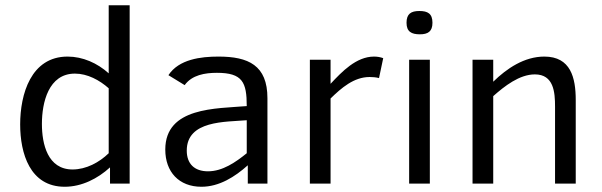

<svg xmlns="http://www.w3.org/2000/svg" viewBox="-20 -701 2297 733"><path d="M227 12C292 12 353 -19 400 -62V0H475V-681H395V-421C352 -460 296 -485 238 -485C98 -485 57 -341 57 -226C57 -116 94 12 227 12ZM266 -420C314 -420 360 -395 395 -364V-116C359 -81 309 -54 257 -54C162 -54 140 -151 140 -228C140 -309 165 -420 266 -420Z M749 12C817 12 877 -26 926 -70V0H1001V-326C1001 -452 928 -485 814 -485C747 -485 663 -475 623 -414L685 -376C713 -415 763 -423 808 -423C906 -423 922 -387 922 -296C806 -286 611 -293 611 -130C611 -45 663 12 749 12ZM693 -126C693 -242 841 -235 922 -242V-116C880 -82 830 -47 774 -47C723 -47 693 -75 693 -126Z M1163 -473V0H1242V-325C1283 -365 1331 -407 1391 -407C1403 -407 1415 -406 1427 -403L1443 -479C1432 -483 1420 -485 1408 -485C1340 -485 1285 -427 1242 -381V-473Z M1542 0H1621V-473H1542ZM1583 -570C1614 -570 1631 -581 1631 -614C1631 -649 1613 -659 1581 -659C1549 -659 1532 -648 1532 -614C1532 -580 1551 -570 1583 -570Z M1784 0H1863V-334C1906 -372 1963 -417 2022 -417C2094 -417 2099 -349 2099 -294V0H2178V-319C2178 -404 2159 -485 2058 -485C1982 -485 1915 -440 1863 -389V-473H1784Z"/></svg>

Font: Logix
Style: Regular
Weight: 400
Designer: Michael Lee Finney
Version: Version 1.06